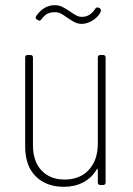

<svg xmlns="http://www.w3.org/2000/svg" viewBox="-20 -713 512 740"><path d="M367 -501H377Q387 -501 387 -491V-10Q387 0 377 0H367Q357 0 357 -10V-58Q357 -61 355 -61.5Q353 -62 352 -59Q333 -27 300.5 -10Q268 7 226 7Q158 7 117.5 -33.5Q77 -74 77 -148V-491Q77 -501 87 -501H97Q107 -501 107 -491V-154Q107 -91 140 -56Q173 -21 229 -21Q288 -21 322.5 -58.5Q357 -96 357 -160V-491Q357 -501 367 -501ZM239 -645Q224 -656 214 -661Q204 -666 191 -666Q175 -666 163.5 -660.5Q152 -655 139 -638Q133 -630 125 -636L122 -638Q114 -643 120 -652Q149 -693 191 -693Q206 -693 218 -687.5Q230 -682 248 -670Q265 -658 275 -653Q285 -648 296 -648Q327 -648 347 -679Q349 -683 353 -684Q357 -685 361 -683L365 -681Q369 -678 369 -673Q369 -668 365 -661Q351 -641 331.5 -631Q312 -621 295 -621Q280 -621 267.5 -627.5Q255 -634 239 -645Z"/></svg>

Font: Barlow Semi Condensed Thin
Style: Regular
Weight: 250
Width: 4
Designer: Jeremy Tribby
Foundry: Tribby Type
Version: Version 1.408